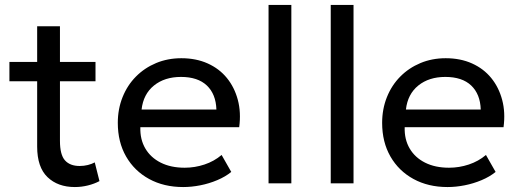

<svg xmlns="http://www.w3.org/2000/svg" viewBox="-20 -740 2092 775"><path d="M282 15Q213.5 15 171.8 -25Q130 -65 130 -148.5V-634H222V-490H365.5V-412H222V-171.5Q222 -115.5 242.2 -92.8Q262.5 -70 301.5 -70Q319 -70 334.8 -74Q350.5 -78 362.5 -84.5L381.5 -9Q361 2 335 8.5Q309 15 282 15ZM18 -412V-490H144V-412Z M719.5 15Q641.5 15 582 -17.5Q522.5 -50 489 -108.2Q455.5 -166.5 455.5 -244Q455.5 -300 474.8 -348Q494 -396 528.8 -431Q563.5 -466 610.2 -485.5Q657 -505 712 -505Q771.5 -505 818.2 -484Q865 -463 895.8 -425.2Q926.5 -387.5 940 -336.8Q953.5 -286 945.5 -226.5H546.5Q545 -177.5 566.5 -140.8Q588 -104 628.8 -83.5Q669.5 -63 725.5 -63Q766.5 -63 805.5 -76Q844.5 -89 874.5 -114.5L913.5 -46Q889.5 -26.5 856.8 -12.8Q824 1 788.5 8Q753 15 719.5 15ZM551.5 -298H853.5Q851.5 -360 815 -394.8Q778.5 -429.5 710.5 -429.5Q644.5 -429.5 601.5 -394.8Q558.5 -360 551.5 -298Z M1064 0V-720H1156V0Z M1315 0V-720H1407V0Z M1786.5 15Q1708.5 15 1649 -17.5Q1589.5 -50 1556 -108.2Q1522.5 -166.5 1522.5 -244Q1522.5 -300 1541.8 -348Q1561 -396 1595.8 -431Q1630.5 -466 1677.2 -485.5Q1724 -505 1779 -505Q1838.5 -505 1885.2 -484Q1932 -463 1962.8 -425.2Q1993.5 -387.5 2007 -336.8Q2020.5 -286 2012.5 -226.5H1613.5Q1612 -177.5 1633.5 -140.8Q1655 -104 1695.8 -83.5Q1736.5 -63 1792.5 -63Q1833.5 -63 1872.5 -76Q1911.5 -89 1941.5 -114.5L1980.5 -46Q1956.5 -26.5 1923.8 -12.8Q1891 1 1855.5 8Q1820 15 1786.5 15ZM1618.5 -298H1920.5Q1918.5 -360 1882 -394.8Q1845.5 -429.5 1777.5 -429.5Q1711.5 -429.5 1668.5 -394.8Q1625.5 -360 1618.5 -298Z"/></svg>

Font: Geologica Roman Light
Style: Regular
Weight: 300
Designer: Sindre Bremnes, Frode Helland
Foundry: Monokrom Skriftforlag AS
Version: Version 1.010;gftools[0.9.28]